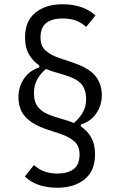

<svg xmlns="http://www.w3.org/2000/svg" viewBox="-20 -730 566 905"><path d="M428 -3Q428 76 378.5 115.5Q329 155 249 155Q206 155 167 143Q128 131 97 102L140 48Q161 67 188 77.5Q215 88 250 88Q299 88 327 67Q355 46 355 -2Q355 -42 330.5 -63.5Q306 -85 262 -100L204 -119Q165 -132 138.5 -148Q112 -164 96 -183.5Q80 -203 73.5 -225Q67 -247 67 -273Q67 -320 92.5 -358.5Q118 -397 165 -412V-422Q135 -442 116.5 -473.5Q98 -505 98 -553Q98 -631 147 -670.5Q196 -710 276 -710Q319 -710 358.5 -698Q398 -686 430 -657L386 -603Q365 -623 338 -633Q311 -643 275 -643Q226 -643 198.5 -622Q171 -601 171 -553Q171 -513 195 -491.5Q219 -470 264 -455L321 -436Q401 -409 430.5 -371Q460 -333 460 -282Q460 -235 434.5 -196.5Q409 -158 361 -143V-134Q393 -113 410.5 -81Q428 -49 428 -3ZM386 -263Q386 -306 364.5 -332.5Q343 -359 283 -377L226 -394Q213 -398 197 -405Q171 -384 155.5 -356Q140 -328 140 -292Q140 -270 145 -253Q150 -236 161.5 -222.5Q173 -209 193 -198Q213 -187 243 -178L299 -161Q312 -157 328 -150Q354 -172 370 -199.5Q386 -227 386 -263Z"/></svg>

Font: IBM Plex Sans Condensed
Style: Regular
Weight: 400
Width: 3
Designer: Mike Abbink, Paul van der Laan, Pieter van Rosmalen
Foundry: Bold Monday
Version: Version 1.1